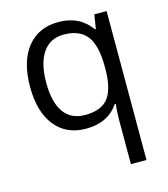

<svg xmlns="http://www.w3.org/2000/svg" viewBox="-116 -635 844 966"><g transform="rotate(-15 306.5 -152.5)"><path d="M288.1 -58.1Q369.1 -58.1 406.2 -101.6Q443.4 -145 445.8 -248V-266.1Q445.8 -378.4 407.7 -427.7Q369.6 -477.1 287.1 -477.1Q215.8 -477.1 178 -421.6Q140.1 -366.2 140.1 -265.1Q140.1 -164.1 177.5 -111.1Q214.8 -58.1 288.1 -58.1ZM275.9 9.8Q172.4 9.8 114.3 -63Q56.2 -135.7 56.2 -266.1Q56.2 -397.5 114.7 -471.2Q173.3 -544.9 277.8 -544.9Q387.7 -544.9 446.8 -461.9H451.2L462.9 -535.2H526.9V240.2H445.8V11.2Q445.8 -37.6 451.2 -71.8H444.8Q388.7 9.8 275.9 9.8Z"/></g></svg>

Font: f0_51640 
Style: Regular
Weight: 400
Foundry: Ascender Corporation
Version: Version 1.10